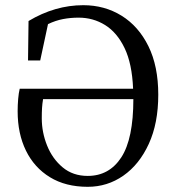

<svg xmlns="http://www.w3.org/2000/svg" viewBox="-20 -705 676 740"><path d="M318 15Q233 15 172.5 -22Q112 -59 80 -124.5Q48 -190 48 -276Q48 -300 50 -323.5Q52 -347 56 -363H493Q489 -460 460 -520Q431 -580 385 -608.5Q339 -637 283 -637Q252 -637 223 -631.5Q194 -626 165 -612L135 -472H88L90 -624Q192 -685 301 -685Q383 -685 448.5 -644.5Q514 -604 552 -527Q590 -450 590 -340Q590 -230 553.5 -150.5Q517 -71 455.5 -28Q394 15 318 15ZM318 -27Q401 -27 447.5 -98.5Q494 -170 494 -323H146Q143 -305 142 -288.5Q141 -272 141 -249Q141 -195 161.5 -144Q182 -93 221.5 -60Q261 -27 318 -27Z"/></svg>

Font: Source Serif 4 Subhead
Style: Regular
Weight: 400
Designer: Frank Grießhammer
Foundry: Adobe Systems Incorporated
Version: Version 4.004;hotconv 1.0.117;makeotfexe 2.5.65602